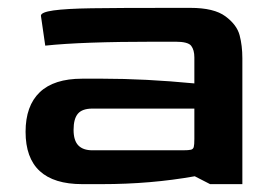

<svg xmlns="http://www.w3.org/2000/svg" viewBox="-20 -468 691 488"><path d="M45 -133Q45 -199 81 -233.5Q117 -268 189 -268H240Q349 -268 474 -256V-322Q474 -341 466 -351.5Q458 -362 426 -362H376Q187 -362 95 -352L84 -428Q84 -437 116 -441.5Q148 -446 213 -447Q278 -448 414 -448H464Q524 -448 553 -426.5Q582 -405 589 -378.5Q596 -352 596 -320V0H514L475 -20Q363 0 239 0H189Q45 0 45 -133ZM444 -86Q460 -86 465.5 -87.5Q471 -89 472.5 -94.5Q474 -100 474 -115V-192H215Q189 -192 178 -179Q167 -166 167 -138Q167 -111 179 -98.5Q191 -86 215 -86Z"/></svg>

Font: Gold
Style: Regular
Weight: 400
Designer: jaiki
Version: Version 1.000